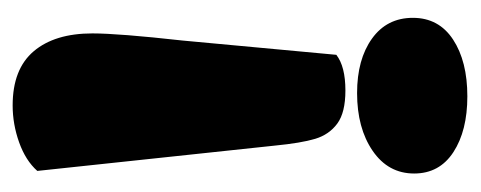

<svg xmlns="http://www.w3.org/2000/svg" viewBox="-242 -480 741 296"><g transform="rotate(-90 128.0 -331.5)"><path d="M225 -559Q225 -519 214 -420L192 -183Q174 -169 137 -169Q103 -169 86 -181.5Q69 -194 62.5 -215.5Q56 -237 52 -278L13 -644Q29 -662 57 -672Q85 -682 114 -682Q170 -682 197.5 -649.5Q225 -617 225 -559ZM249 -65Q249 -25 215.5 -3Q182 19 128 19Q75 19 42 -2.5Q9 -24 9 -63Q9 -103 44 -127Q79 -151 133 -151Q185 -151 217 -128Q249 -105 249 -65Z"/></g></svg>

Font: Sansita Black
Style: Regular
Weight: 900
Designer: Pablo Cosgaya
Foundry: Omnibus-Type
Version: Version 1.006; ttfautohint (v1.5)